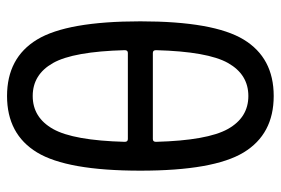

<svg xmlns="http://www.w3.org/2000/svg" viewBox="-145 -635 790 540"><g transform="rotate(-90 250.0 -365.0)"><path d="M128.9 -330.1Q121.1 -330.1 121.1 -321.3Q125 -176.8 157.2 -119.1Q189.5 -61.5 250 -61.5Q310.5 -61.5 342.8 -118.7Q375 -175.8 378.9 -321.3Q378.9 -330.1 371.1 -330.1ZM121.1 -409.2Q121.1 -400.4 128.9 -400.4H371.1Q378.9 -400.4 378.9 -409.2Q375 -553.7 342.8 -610.8Q310.5 -668 250 -668Q189.5 -668 157.2 -610.8Q125 -553.7 121.1 -409.2ZM408.7 -74.7Q357.4 9.8 250 9.8Q142.6 9.8 91.3 -74.7Q40 -159.2 40 -365.2Q40 -571.3 91.3 -655.8Q142.6 -740.2 250 -740.2Q357.4 -740.2 408.7 -655.8Q460 -571.3 460 -365.2Q460 -159.2 408.7 -74.7Z"/></g></svg>

Font: Rounded Mgen+ 1m regular
Style: Regular
Weight: 400
Designer: [Source Han Sans]
Ryoko NISHIZUKA  (kana & ideographs); Paul D. Hunt (Latin, Greek & Cyrillic); Wenlong ZHANG  (bopomofo
Version: Version 1.059.20150602